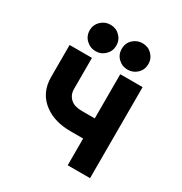

<svg xmlns="http://www.w3.org/2000/svg" viewBox="-171 -856 928 981"><g transform="rotate(30 293.0 -365.5)"><path d="M387.7 -731.4Q420.9 -731.4 442.9 -709.5Q466.3 -686 466.3 -653.8Q466.3 -620.6 443.4 -598.1Q419.9 -575.7 387.7 -575.7Q355 -575.7 332.5 -597.7Q309.1 -620.1 309.1 -653.8Q309.1 -687 332.5 -709.5Q356 -731.4 387.7 -731.4ZM198.7 -731.4Q231.9 -731.4 253.9 -709.5Q277.3 -686 277.3 -653.8Q277.3 -621.1 254.4 -598.4Q231.4 -575.7 198.7 -575.7Q167 -575.7 144 -597.7Q120.1 -620.1 120.1 -653.8Q120.1 -687 144 -709.5Q167 -731.4 198.7 -731.4ZM499.5 0H367.7V-157.7H292.5Q200.7 -157.7 140.6 -201.2Q68.8 -252.9 68.8 -348.1V-537.1H200.7V-353Q200.7 -317.4 227.1 -294.9Q249 -276.4 292 -276.4H367.7V-537.1H499.5Z"/></g></svg>

Font: Consola Mono
Style: Bold
Weight: 700
Monospace: yes
Designer: Wojciech Kalinowski "wmk69" (wmk69@o2.pl)
Foundry: Wojciech Kalinowski "wmk69" (wmk69@o2.pl)
Version: Version 2.1.0